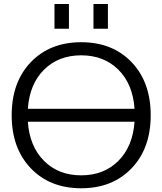

<svg xmlns="http://www.w3.org/2000/svg" viewBox="-20 -957 834 986"><path d="M460 -809.6V-936.5H534.2V-809.6ZM259.8 -809.6V-936.5H334V-809.6ZM138.2 -92.8Q40 -195.3 40 -365.2Q40 -535.2 138.2 -637.7Q236.3 -740.2 397 -740.2Q557.6 -740.2 655.8 -637.7Q753.9 -535.2 753.9 -365.2Q753.9 -195.3 655.8 -92.8Q557.6 9.8 397 9.8Q236.3 9.8 138.2 -92.8ZM123 -332Q131.8 -205.1 206.1 -130.9Q280.3 -56.6 397 -56.6Q513.7 -56.6 587.9 -130.9Q662.1 -205.1 670.9 -332ZM123 -398.4H670.9Q662.1 -525.4 587.9 -599.1Q513.7 -672.9 397 -672.9Q280.3 -672.9 206.1 -599.1Q131.8 -525.4 123 -398.4Z"/></svg>

Font: Gen Shin Gothic Normal
Style: Regular
Weight: 300
Designer: [Source Han Sans]
Ryoko NISHIZUKA  (kana & ideographs); Paul D. Hunt (Latin, Greek & Cyrillic); Wenlong ZHANG  (bopomofo
Version: Version 1.002.20150607